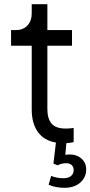

<svg xmlns="http://www.w3.org/2000/svg" viewBox="-20 -680 433 920"><path d="M213 205 225 163Q253 174 284 174Q307 174 320 163.5Q333 153 333 135Q333 120 323.5 111Q314 102 297 102Q276 102 256 112L236 104L248 3Q192 -6 162 -47Q132 -88 132 -156V-461H33V-536H58Q91 -536 111.5 -558Q132 -580 132 -615V-660H207V-536H325V-461H207V-156Q207 -112 227 -88Q247 -64 295 -64Q317 -64 333 -67V1Q323 4 298 6L293 62Q305 60 314 60Q348 60 370.5 80Q393 100 393 132Q393 170 364.5 195Q336 220 288 220Q269 220 248 216Q227 212 213 205Z"/></svg>

Font: Eudoxus Sans
Style: Regular
Weight: 400
Designer: Stijn de Vries
Foundry: tokotype
Version: Version 2.005